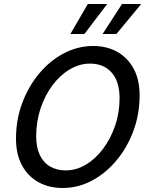

<svg xmlns="http://www.w3.org/2000/svg" viewBox="-20 -930 751 960"><path d="M60 -237Q60 -331 91 -414.5Q122 -498 176 -562.5Q230 -627 299.5 -663.5Q369 -700 446 -700Q514 -700 566 -671Q618 -642 648 -587Q678 -532 678 -453Q678 -359 647 -275.5Q616 -192 562 -127.5Q508 -63 439 -26.5Q370 10 293 10Q225 10 172.5 -19Q120 -48 90 -103Q60 -158 60 -237ZM161 -249Q161 -193 179 -155Q197 -117 230.5 -97.5Q264 -78 308 -78Q361 -78 409 -106.5Q457 -135 495 -185.5Q533 -236 555.5 -301.5Q578 -367 578 -441Q577 -525 537 -568.5Q497 -612 430 -612Q378 -612 329.5 -583.5Q281 -555 243 -504.5Q205 -454 183 -388.5Q161 -323 161 -249ZM332 -760 419 -910H516L402 -760ZM493 -760 590 -910H686L562 -760Z"/></svg>

Font: Radio Canada
Style: Italic
Weight: 400
Italic angle: -12°
Designer: Charles Daoud, Etienne Aubert Bonn, Alexandre Saumier Demers, Jacques Le Bailly
Foundry: Radio-Canada
Version: Version 2.104;gftools[0.9.28.dev5+ged2979d]